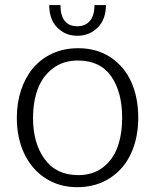

<svg xmlns="http://www.w3.org/2000/svg" viewBox="-20 -738 621 769"><path d="M289.6 -594.7Q242.2 -594.7 209.7 -627.2Q177.2 -659.7 177.2 -717.8H222.2Q222.2 -675.3 239.5 -654.1Q256.8 -632.8 289.6 -632.8Q321.8 -632.8 340.1 -654.3Q358.4 -675.8 358.4 -717.8H404.3Q404.3 -660.2 371.1 -627.4Q337.9 -594.7 289.6 -594.7ZM293.5 -36.6Q352.1 -36.6 392.3 -67.6Q432.6 -98.6 450.9 -149.4Q469.2 -200.2 469.2 -266.1Q469.2 -369.6 425.3 -432.6Q381.3 -495.6 291.5 -495.6Q232.9 -495.6 191.7 -464.1Q150.4 -432.6 131.3 -381.6Q112.3 -330.6 112.3 -264.6Q112.3 -164.6 158.9 -100.6Q205.6 -36.6 293.5 -36.6ZM289.1 11.7Q216.3 11.7 160.9 -24.9Q105.5 -61.5 76.4 -124.3Q47.4 -187 47.4 -266.1Q47.4 -325.7 64.2 -376.7Q81.1 -427.7 112.3 -465.1Q143.6 -502.4 189.9 -523.7Q236.3 -544.9 293 -544.9Q368.2 -544.9 423.3 -508.1Q478.5 -471.2 506.1 -408.9Q533.7 -346.7 533.7 -267.1Q533.7 -187 505.4 -124.5Q477.1 -62 420.9 -25.1Q364.7 11.7 289.1 11.7Z"/></svg>

Font: Oxygen Light
Style: Regular
Weight: 300
Designer: vernon adams
Foundry: Vernon Adams
Version: Version Release 0.2.3 webfont; ttfautohint (v0.93.3-1d66) -l